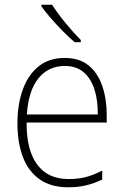

<svg xmlns="http://www.w3.org/2000/svg" viewBox="-20 -785 527 815"><path d="M255 -539Q318 -539 357 -506.5Q396 -474 414.5 -419Q433 -364 433 -297V-265H93Q92 -149 137.5 -87Q183 -25 271 -25Q311 -25 343 -33Q375 -41 414 -61V-23Q381 -7 346.5 1.5Q312 10 270 10Q196 10 148 -24Q100 -58 77 -119Q54 -180 54 -262Q54 -341 76.5 -404Q99 -467 143.5 -503Q188 -539 255 -539ZM255 -505Q186 -505 143.5 -453Q101 -401 94 -299H395Q396 -358 381 -405Q366 -452 335 -478.5Q304 -505 255 -505ZM201 -765Q223 -730 258 -687.5Q293 -645 323 -615V-606H297Q273 -626 246.5 -653Q220 -680 196 -707.5Q172 -735 156 -758V-765Z"/></svg>

Font: Noto Sans Sinhala SemiCondensed ExtraLight
Style: Regular
Weight: 200
Width: 4
Designer: Jelle Bosma - Monotype Design Team
Foundry: Monotype Imaging Inc.
Version: Version 2.006; ttfautohint (v1.8.4.7-5d5b)